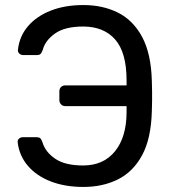

<svg xmlns="http://www.w3.org/2000/svg" viewBox="-20 -730 681 760"><path d="M310 10Q237 10 180.5 -12Q124 -34 90 -74Q56 -114 50 -167Q49 -176 55.5 -181.5Q62 -187 71 -187H124Q134 -187 139 -183Q144 -179 148 -167Q159 -129 198 -102Q237 -75 309 -75Q390 -75 435.5 -131.5Q481 -188 481 -287V-310H238Q228 -310 221.5 -317Q215 -324 215 -334V-368Q215 -379 221.5 -385.5Q228 -392 238 -392H481V-412Q481 -522 436 -573.5Q391 -625 309 -625Q237 -625 198 -597.5Q159 -570 149 -532Q145 -521 140.5 -516.5Q136 -512 125 -512H72Q63 -512 56.5 -518Q50 -524 51 -533Q57 -587 91 -626.5Q125 -666 181 -688Q237 -710 310 -710Q387 -710 447 -680Q507 -650 542.5 -584Q578 -518 581 -411Q582 -387 582 -368Q582 -349 582 -330.5Q582 -312 581 -289Q578 -181 542.5 -115.5Q507 -50 447 -20Q387 10 310 10Z"/></svg>

Font: DVN-Rubik
Style: Regular
Weight: 400
Designer: Hubert and Fischer
Foundry: Hubert & Fischer
Version: Version 2.102